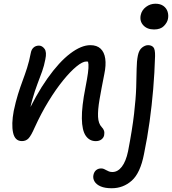

<svg xmlns="http://www.w3.org/2000/svg" viewBox="-20 -742 916 1022"><path d="M489.8 9.2Q456 9.2 436.3 -19.6Q416.6 -48.4 415.7 -111.5Q414.8 -174.6 434.8 -275.8Q444.2 -323.8 448.1 -353Q452 -382.2 450.9 -398.9Q449.8 -415.6 443.9 -425.9Q438 -436.2 428 -447Q448.4 -448.4 461.2 -441.5Q474 -434.6 478.9 -419.5Q483.8 -404.4 478.8 -380.2Q470.4 -400.8 461.8 -407.7Q453.2 -414.6 439.2 -414.6Q419.4 -414.6 387 -388.1Q354.6 -361.6 316 -314.2Q277.4 -266.8 238.2 -202.8Q199 -138.8 164.8 -63.8Q145.6 -19.8 131.9 -5.4Q118.2 9 96.8 9Q59.2 9 49.6 -36Q40 -81 53 -151Q63.8 -202 75.8 -240.3Q87.8 -278.6 100.2 -311.8Q112.6 -345 124 -380.3Q135.4 -415.6 144.2 -461.4Q147.4 -478.8 158.8 -489Q170.2 -499.2 187.4 -499.2Q204.2 -499.2 217 -482.2Q229.8 -465.2 221.2 -425.6Q215.2 -393 204.3 -362.3Q193.4 -331.6 179.5 -295.7Q165.6 -259.8 152.4 -212.9Q139.2 -166 128.4 -102L111 -107.6Q170.4 -237 232.6 -324.7Q294.8 -412.4 353.7 -457Q412.6 -501.6 460.8 -501.6Q495.6 -501.6 515.4 -483Q535.2 -464.4 540.2 -429.9Q545.2 -395.4 535.2 -347.6Q519.6 -269.4 509.9 -213Q500.2 -156.6 501.9 -120.3Q503.6 -84 521.4 -65.4Q530.2 -56.8 533.6 -46.4Q537 -36 534.4 -22.2Q531.6 -8.6 519.8 0.3Q508 9.2 489.8 9.2ZM574.6 260Q538.6 260 515.9 250.2Q493.2 240.4 483.4 224.2Q473.6 208 477.2 190Q480.8 172.4 491.9 163.5Q503 154.6 518.4 154.6Q526.8 154.6 533.3 157.5Q539.8 160.4 546.3 164.1Q552.8 167.8 560.2 170.7Q567.6 173.6 578.4 173.6Q606.8 173.6 628.5 145.5Q650.2 117.4 661.6 63.4Q684 -52.4 693.6 -135.7Q703.2 -219 705 -277.2Q706.8 -335.4 707.3 -376Q707.8 -416.6 713.8 -446Q719.8 -476 736.2 -488.8Q752.6 -501.6 768.2 -501.6Q786 -501.6 796.1 -490.8Q806.2 -480 805.4 -443.6Q802.8 -354.4 795.5 -268Q788.2 -181.6 776.4 -95.6Q764.6 -9.6 746.4 78.4Q726.8 179.2 681.3 219.6Q635.8 260 574.6 260ZM800 -585.2Q763.2 -585.2 742.8 -607.4Q722.4 -629.6 729 -661.8Q734.6 -688.2 757.1 -705.2Q779.6 -722.2 807.4 -722.2Q833.6 -722.2 850 -710.2Q866.4 -698.2 872.2 -679.6Q878 -661 874 -641.2Q870.4 -622 852.5 -603.6Q834.6 -585.2 800 -585.2Z"/></svg>

Font: Shantell Sans Light
Style: Italic
Weight: 300
Italic angle: -11°
Designer: Stephen Nixon, Anya Danilova, Shantell Martin
Foundry: Arrow Type
Version: Version 1.008;[ac192a2d6]